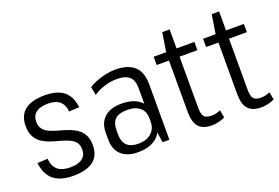

<svg xmlns="http://www.w3.org/2000/svg" viewBox="-93 -954 1809 1244"><g transform="rotate(-20 812.0 -332.0)"><path d="M233 7Q144 7 97.5 -31.5Q51 -70 41 -150L112 -154Q117 -101 146.5 -76Q176 -51 233 -51Q287 -51 315.5 -72.5Q344 -94 344 -134Q344 -167 328 -185.5Q312 -204 286 -215.5Q260 -227 228.5 -235Q197 -243 166 -253.5Q135 -264 109 -281Q83 -298 67 -327Q51 -356 51 -402Q51 -474 97.5 -510.5Q144 -547 235 -547Q291 -547 330 -531Q369 -515 391 -482Q413 -449 419 -398L348 -394Q344 -442 316 -465.5Q288 -489 235 -489Q182 -489 153.5 -467.5Q125 -446 125 -404Q125 -372 141 -352.5Q157 -333 183 -321.5Q209 -310 240.5 -301.5Q272 -293 303 -282.5Q334 -272 360 -255Q386 -238 402 -209.5Q418 -181 418 -135Q418 -65 371.5 -29Q325 7 233 7Z M823 -177V-383Q823 -437 795.5 -461.5Q768 -486 708 -486Q667 -486 624.5 -473Q582 -460 547 -436L536 -493Q559 -509 590.5 -521Q622 -533 656 -540Q690 -547 721 -547Q809 -547 852.5 -506Q896 -465 896 -383V0H849ZM679 7Q606 7 565 -30Q524 -67 524 -135V-184Q524 -251 565.5 -288.5Q607 -326 682 -326Q762 -326 807 -290Q852 -254 852 -187V-136Q852 -68 806 -30.5Q760 7 679 7ZM701 -44Q756 -44 789 -73.5Q822 -103 822 -151V-174Q822 -223 791 -249Q760 -275 704 -275Q649 -275 622 -251.5Q595 -228 595 -171V-148Q595 -95 621.5 -69.5Q648 -44 701 -44Z M1187 7Q1126 7 1097.5 -25.5Q1069 -58 1069 -128V-532L1091 -671H1142V-132Q1142 -87 1156 -70Q1170 -53 1206 -53Q1223 -53 1238.5 -56.5Q1254 -60 1269 -67L1279 -15Q1266 -8 1250.5 -3Q1235 2 1219 4.5Q1203 7 1187 7ZM984 -540H1265V-483H984Z M1528 7Q1467 7 1438.5 -25.5Q1410 -58 1410 -128V-532L1432 -671H1483V-132Q1483 -87 1497 -70Q1511 -53 1547 -53Q1564 -53 1579.5 -56.5Q1595 -60 1610 -67L1620 -15Q1607 -8 1591.5 -3Q1576 2 1560 4.5Q1544 7 1528 7ZM1325 -540H1606V-483H1325Z"/></g></svg>

Font: Pathway Extreme SemiCondensed Light
Style: Regular
Weight: 300
Width: 4
Version: Version 1.001;gftools[0.9.26]